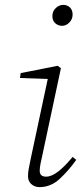

<svg xmlns="http://www.w3.org/2000/svg" viewBox="-20 -755 334 788"><path d="M95 -32Q95 -48 98 -62.5Q101 -77 106 -103L176 -431L62 -435L65 -455L217 -485L230 -475L153 -114Q149 -98 146 -81.5Q143 -65 143 -54Q143 -30 169 -30Q192 -30 219.5 -51.5Q247 -73 278 -111L293 -99Q261 -54 224.5 -20.5Q188 13 142 13Q123 13 109 1Q95 -11 95 -32ZM235 -649Q219 -649 207 -659.5Q195 -670 195 -689Q195 -709 209 -722Q223 -735 239 -735Q256 -735 267 -724.5Q278 -714 278 -695Q278 -676 264.5 -662.5Q251 -649 235 -649Z"/></svg>

Font: Source Serif Pro Light
Style: Italic
Weight: 300
Italic angle: -12°
Designer: Frank Grießhammer
Foundry: Adobe Systems Incorporated
Version: Version 3.001;hotconv 1.0.111;makeotfexe 2.5.65597